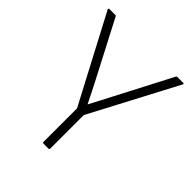

<svg xmlns="http://www.w3.org/2000/svg" viewBox="-184 -771 887 887"><g transform="rotate(45 260.0 -327.5)"><path d="M244 0Q238 0 238 -6V-225L15 -648Q14 -651 15 -653Q16 -655 19 -655H58Q63 -655 64 -651L204 -382Q218 -355 232 -327.5Q246 -300 259 -273H260Q274 -300 288.5 -327Q303 -354 317 -382L457 -651Q459 -655 463 -655H502Q505 -655 506 -653Q507 -651 505 -648L282 -225V-6Q282 0 276 0Z"/></g></svg>

Font: Sofia Sans ExtraLight
Style: Regular
Weight: 250
Version: Version 4.100-B